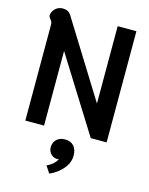

<svg xmlns="http://www.w3.org/2000/svg" viewBox="-142 -806 908 1168"><g transform="rotate(15 311.5 -222.0)"><path d="M61 -604Q61 -615 57.5 -622Q54 -629 48 -636Q38 -648 38 -657Q38 -659 40 -669Q47 -692 65 -705Q83 -718 106 -718Q141 -718 158 -691L455 -213V-700H573V0H473L179 -470V0H61ZM256 230Q299 211 319 175Q291 179 271.5 161Q252 143 252 117Q252 86 272 67Q292 48 325 48Q361 48 380.5 70Q400 92 400 130Q400 175 367.5 213.5Q335 252 285 274Z"/></g></svg>

Font: Niramit SemiBold
Style: Regular
Weight: 600
Designer: Katatrad Aksorn Co.,Ltd.
Foundry: Cadson Demak Co.,Ltd.
Version: Version 1.001; ttfautohint (v1.6)